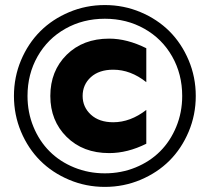

<svg xmlns="http://www.w3.org/2000/svg" viewBox="-20 -730 830 760"><path d="M536.4 -18.3Q469.7 9.8 395 9.8Q320.3 9.8 253.7 -18.3Q187 -46.4 139.2 -94.2Q91.3 -142.1 63.2 -208.7Q35.2 -275.4 35.2 -350.1Q35.2 -424.8 63.2 -491.5Q91.3 -558.1 139.2 -606Q187 -653.8 253.7 -681.9Q320.3 -710 395 -710Q469.7 -710 536.4 -681.9Q603 -653.8 650.9 -606Q698.7 -558.1 726.8 -491.5Q754.9 -424.8 754.9 -350.1Q754.9 -275.4 726.8 -208.7Q698.7 -142.1 650.9 -94.2Q603 -46.4 536.4 -18.3ZM88.9 -350.1Q88.9 -285.2 112.3 -228.3Q135.7 -171.4 176.3 -130.9Q216.8 -90.3 273.7 -67.1Q330.6 -43.9 395 -43.9Q459.5 -43.9 516.4 -67.1Q573.2 -90.3 613.8 -130.9Q654.3 -171.4 677.7 -228.3Q701.2 -285.2 701.2 -350.1Q701.2 -436.5 661.4 -506.6Q621.6 -576.7 551.5 -616.2Q481.4 -655.8 395 -655.8Q308.6 -655.8 238.5 -616.2Q168.5 -576.7 128.7 -506.6Q88.9 -436.5 88.9 -350.1ZM179.2 -350.1Q179.2 -449.2 243.9 -513.2Q308.6 -577.1 412.1 -577.1Q482.9 -577.1 559.1 -539.1V-404.8Q497.1 -454.1 428.2 -454.1Q372.1 -454.1 339.6 -424.6Q307.1 -395 307.1 -350.1Q307.1 -306.2 339.8 -276.1Q372.6 -246.1 428.2 -246.1Q496.1 -246.1 559.1 -294.9V-161.1Q484.9 -124 412.1 -124Q308.6 -124 243.9 -188Q179.2 -252 179.2 -350.1Z"/></svg>

Font: TASA Explorer
Style: Regular
Weight: 900
Designer: Weizhong Zhang
Foundry: Local Remote
Version: Version 1.000;Glyphs 3.1.2 (3151)